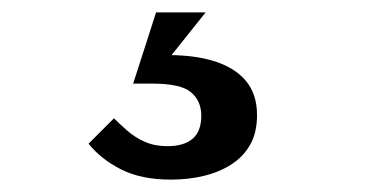

<svg xmlns="http://www.w3.org/2000/svg" viewBox="-20 -25 590 310"><path d="M312 -5 245 79 242 64Q291 63 325 73.5Q359 84 377 105.5Q395 127 395 161Q395 189 384 208.5Q373 228 353.5 240.5Q334 253 309 259Q284 265 256 265Q208 265 175.5 248.5Q143 232 123 207L164 166Q173 175 185.5 186Q198 197 214 204Q230 211 250 211Q277 211 291 199Q305 187 305 162Q305 138 288.5 124Q272 110 226 110H195L232 -5Z"/></svg>

Font: Roboto Serif Medium
Style: Regular
Weight: 500
Designer: Greg Gazdowicz
Foundry: Commercial Type
Version: Version 1.008